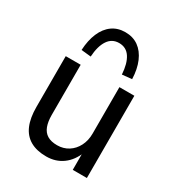

<svg xmlns="http://www.w3.org/2000/svg" viewBox="-183 -886 937 1013"><g transform="rotate(30 285.0 -379.5)"><path d="M250 9Q191 9 152 -13.5Q113 -36 94 -80.5Q75 -125 75 -192V-501H166V-195Q166 -155 176.5 -127Q187 -99 210 -85Q233 -71 270 -71Q308 -71 338 -90Q368 -109 385 -142.5Q402 -176 402 -218V-501H493V0H407V-111H414Q392 -53 349.5 -22Q307 9 250 9ZM190 -565 131 -571Q134 -631 153 -675.5Q172 -720 205.5 -744Q239 -768 285 -768Q332 -768 365.5 -744Q399 -720 418 -675.5Q437 -631 439 -571L380 -565Q376 -630 352.5 -666Q329 -702 285 -702Q242 -702 218 -666Q194 -630 190 -565Z"/></g></svg>

Font: Nunitoga
Style: Medium
Weight: 500
Designer: Vernon Adams
Foundry: Vernon Adams
Version: Version 1.0